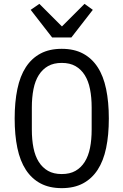

<svg xmlns="http://www.w3.org/2000/svg" viewBox="-20 -963 640 995"><path d="M56 -349Q56 -434 70 -501.5Q84 -569 114 -615Q144 -661 190 -685.5Q236 -710 300 -710Q364 -710 410 -685.5Q456 -661 486 -615Q516 -569 530 -501.5Q544 -434 544 -349Q544 -263 530 -196Q516 -129 486 -83Q456 -37 410 -12.5Q364 12 300 12Q236 12 190 -12.5Q144 -37 114 -83Q84 -129 70 -196Q56 -263 56 -349ZM455 -292V-406Q455 -458 446.5 -501Q438 -544 419 -574Q400 -604 371 -620.5Q342 -637 300 -637Q258 -637 229 -620.5Q200 -604 181 -574Q162 -544 153.5 -501Q145 -458 145 -406V-292Q145 -239 153.5 -196.5Q162 -154 181 -124Q200 -94 229 -77.5Q258 -61 300 -61Q342 -61 371 -77.5Q400 -94 419 -124Q438 -154 446.5 -196.5Q455 -239 455 -292ZM250 -769 139 -912 184 -943 301 -826 418 -943 461 -912 350 -769Z"/></svg>

Font: IBM Plaex Mono
Style: Regular
Weight: 400
Designer: Mike Abbink, Paul van der Laan, Pieter van Rosmalen
Foundry: Bold Monday
Version: Version 2.003